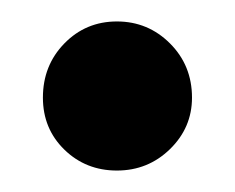

<svg xmlns="http://www.w3.org/2000/svg" viewBox="-20 -159 219 179"><path d="M20 -68Q20 -98 40 -118.5Q60 -139 89 -139Q118 -139 138.5 -118.5Q159 -98 159 -68Q159 -40 138.5 -20Q118 0 89 0Q60 0 40 -19.5Q20 -39 20 -68Z"/></svg>

Font: Prompt ExtraBold
Style: Regular
Weight: 800
Designer: Katatrad Team
Foundry: CadsonDemak
Version: Version 1.000